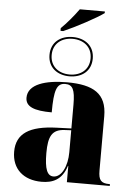

<svg xmlns="http://www.w3.org/2000/svg" viewBox="-63 -1005 739 1061"><g transform="rotate(5 307.0 -474.0)"><path d="M240 -845V-830H255C322 -859 436 -920 475 -949V-958H336C309 -920 271 -875 240 -845ZM311 -584C378 -584 431 -622 431 -693C431 -764 378 -802 311 -802C244 -802 191 -764 191 -693C191 -622 244 -584 311 -584ZM311 -594C251 -594 203 -629 203 -693C203 -757 251 -792 311 -792C371 -792 419 -757 419 -693C419 -629 371 -594 311 -594ZM208 10C268 10 321 -10 346 -90H348V0H586V-10H582C537 -10 522 -26 522 -80V-381C522 -506 448 -550 301 -550C183 -550 85 -521 85 -446C85 -396 133 -377 231 -377C231 -501 245 -540 292 -540C333 -540 347 -514 347 -430V-298L265 -295C116 -290 43 -244 43 -143C43 -47 108 10 208 10ZM271 -25C237 -25 221 -61 221 -151C221 -245 242 -282 309 -286L347 -288V-166C347 -90 317 -25 271 -25Z"/></g></svg>

Font: Noto Serif Display ExtraBold
Style: Regular
Weight: 800
Designer: Monotype Design Team
Foundry: Monotype Imaging Inc.
Version: Version 2.009